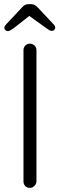

<svg xmlns="http://www.w3.org/2000/svg" viewBox="-20 -912 290 932"><path d="M157 -31Q156 -18 146.5 -9Q137 0 125 0Q111 0 102.5 -9Q94 -18 94 -31V-669Q94 -682 103 -691Q112 -700 126 -700Q138 -700 147.5 -691Q157 -682 157 -669ZM133 -843 45 -774Q37 -769 30.5 -765Q24 -761 18 -761Q11 -761 6 -766Q1 -771 1 -776Q1 -781 3 -784.5Q5 -788 9 -793L86 -875Q93 -883 100.5 -887.5Q108 -892 119 -892H130Q141 -892 148.5 -887.5Q156 -883 164 -875L240 -794Q245 -789 246.5 -785Q248 -781 248 -777Q248 -772 243.5 -767Q239 -762 232 -762Q226 -762 219.5 -765.5Q213 -769 205 -775L115 -840Z"/></svg>

Font: zvoove
Style: Regular
Weight: 400
Designer: Vernon Adams (Nunito) & Andrew Paglinawan (Quicksand)
Foundry: zvoove
Version: Version 3.006